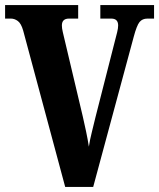

<svg xmlns="http://www.w3.org/2000/svg" viewBox="-20 -734 625 754"><path d="M71 -614Q63 -642 50 -651.5Q37 -661 23 -661H0V-714H287V-661H251Q223 -661 223 -634Q223 -623 226.5 -608.5Q230 -594 233 -581L305 -277Q311 -251 318 -218Q325 -185 329 -158Q333 -185 340.5 -214.5Q348 -244 355 -274L431 -572Q436 -591 440 -607Q444 -623 444 -634Q444 -661 417 -661H374V-714H585V-661H559Q539 -661 528 -647.5Q517 -634 505 -589L346 0H236Z"/></svg>

Font: Noto Serif Ethiopic ExtraCondensed ExtraBold
Style: Regular
Weight: 800
Width: 2
Designer: Monotype Design Team
Foundry: Monotype Imaging Inc.
Version: Version 2.102; ttfautohint (v1.8.4.7-5d5b)